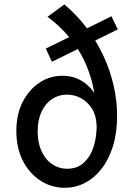

<svg xmlns="http://www.w3.org/2000/svg" viewBox="-20 -854 613 887"><path d="M426.5 -273.5Q424.5 -320 406 -350.5Q385 -384 354 -400.5Q323 -417 289.5 -417Q251.5 -417 220.5 -396.5Q189.5 -376 171.8 -337.8Q154 -299.5 154 -246.5Q154 -194.5 171.8 -155.8Q189.5 -117 220.8 -95.8Q252 -74.5 291 -74.5Q333.5 -74.5 362.5 -98.2Q391.5 -122 407.5 -162.5Q423.5 -203 426 -254Q426.5 -263.5 426.5 -273.5ZM420 -667Q441 -632 458.5 -594.5Q489.5 -527.5 505.2 -457.5Q521 -387.5 521 -319.5Q521 -240.5 502 -179.2Q483 -118 449.5 -74.8Q416 -31.5 372.2 -9Q328.5 13.5 279 13.5Q218.5 13.5 167.8 -18.8Q117 -51 86.2 -110Q55.5 -169 55.5 -248.5Q55.5 -326.5 85 -383.5Q114.5 -440.5 162.5 -472.2Q210.5 -504 268 -504Q325 -504 368 -473.5Q396.5 -453.5 416 -424Q405 -489 380.5 -548.5Q363.5 -589.5 339.5 -627.5L220 -568.5L191.5 -629.5L299.5 -682.5Q257.5 -733.5 199.5 -776.5L277.5 -833.5Q336.5 -783.5 382 -723L495 -779L524 -718Z"/></svg>

Font: Betinya Sans Medium
Style: Regular
Weight: 500
Designer: Jonathan Pinhorn
Version: Version 2.001;December 9, 2019;FontCreator 12.0.0.2547 64-bi